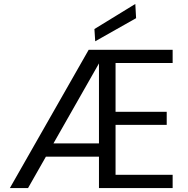

<svg xmlns="http://www.w3.org/2000/svg" viewBox="-20 -952 951 972"><path d="M30 0 429 -700H854V-633H565V-386H824V-320H565V-67H854V0H481V-631L122 0ZM166 -159 201 -226H520V-159ZM462 -743 458 -805 665 -932 669 -860Z"/></svg>

Font: DM Sans 20pt
Style: Regular
Weight: 400
Version: Version 4.004;gftools[0.9.30]